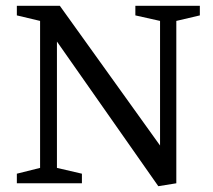

<svg xmlns="http://www.w3.org/2000/svg" viewBox="-20 -631 734 661"><path d="M525 10 176 -488V-53L262 -33V0H38V-33L118 -53V-559L38 -578V-611H186L531 -130V-559L446 -578V-611H668V-578L587 -559V0Z"/></svg>

Font: Manuale
Style: Regular
Weight: 400
Designer: Eduardo Tunni / Pablo Cosgaya
Foundry: Eduardo Tunni / Pablo Cosgaya
Version: Version 1.002